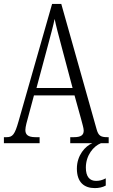

<svg xmlns="http://www.w3.org/2000/svg" viewBox="-20 -734 577 984"><path d="M0 0H183V-31H162C122 -31 110 -45 110 -68C110 -84 119 -116 125 -137L154 -245H362L395 -126C401 -103 409 -77 409 -65C409 -43 397 -31 359 -31H340V0H453C418 14 374 61 374 130C374 201 412 230 466 230C486 230 506 226 522 217V180C503 190 489 193 472 193C440 193 420 172 420 125C420 62 459 15 497 0H537V-31H529C496 -31 484 -39 475 -72L294 -714H247L75 -112C56 -45 45 -31 14 -31H0ZM167 -283 225 -499C239 -552 253 -602 260 -637C267 -602 280 -554 298 -486L352 -283Z"/></svg>

Font: Noto Serif Devanagari ExtraCondensed Light
Style: Regular
Weight: 300
Width: 2
Designer: Universal Thirst, Indian Type Foundry and the Monotype Design Team
Foundry: Monotype Imaging Inc.
Version: Version 2.004